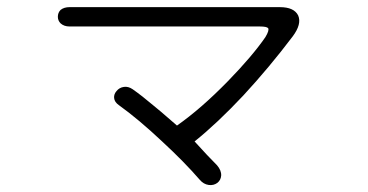

<svg xmlns="http://www.w3.org/2000/svg" viewBox="-20 -652 1040 543"><path d="M176.8 -631.8Q161.1 -631.8 151.4 -624Q143.6 -616.2 143.6 -604.5Q143.6 -593.8 151.4 -585.9Q161.1 -577.1 176.8 -577.1H714.8Q734.4 -577.1 738.3 -572.3Q742.2 -566.4 730.5 -546.9Q693.4 -493.2 625 -422.9Q548.8 -344.7 480.5 -296.9L465.8 -309.6Q433.6 -337.9 414.1 -353.5Q381.8 -380.9 355.5 -399.4Q342.8 -408.2 330.1 -406.2Q317.4 -404.3 309.6 -394.5Q301.8 -385.7 302.7 -375Q303.7 -363.3 316.4 -354.5Q372.1 -314.5 438.5 -252Q501 -194.3 544.9 -143.6Q555.7 -130.9 570.3 -128.9Q584 -127 594.7 -134.8Q604.5 -142.6 605.5 -155.3Q606.4 -169.9 593.8 -184.6Q581.1 -197.3 565.4 -213.9Q546.9 -233.4 530.3 -252Q594.7 -303.7 668 -381.8Q741.2 -460.9 807.6 -548.8Q834 -584 823.2 -608.4Q811.5 -631.8 771.5 -631.8Z"/></svg>

Font: GulimChe
Style: Regular
Weight: 400
Monospace: yes
Version: Version 2.21